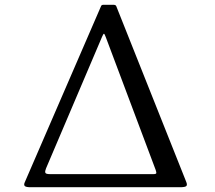

<svg xmlns="http://www.w3.org/2000/svg" viewBox="-20 -785 900 805"><path d="M734 0H108Q89.5 0 84.2 -4.8Q79 -9.5 83.5 -20L404 -760Q406 -765 414.5 -765H454.5Q465.5 -765 467.5 -759L761 -22Q766 -10 761.2 -5Q756.5 0 734 0ZM624 -55Q636 -55 635.5 -60.5Q635 -66 632.5 -73L424 -628Q418.5 -643 416 -643.5Q413.5 -644 408 -631L173 -79Q168 -67 170 -61Q172 -55 188.5 -55Z"/></svg>

Font: Besley* Condensed
Style: Regular
Weight: 400
Width: 3
Designer: Owen Earl
Foundry: indestructible type*
Version: Version 3.000; ttfautohint (v1.8.3)